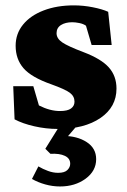

<svg xmlns="http://www.w3.org/2000/svg" viewBox="-20 -463 464 701"><path d="M191.4 7.8Q147.5 7.8 105 -2Q62.5 -11.7 33.2 -27.3L28.3 -148.4H101.6L122.1 -78.1Q162.1 -57.6 199.2 -57.6Q226.6 -57.6 239.3 -66.9Q252 -76.2 252 -91.8Q252 -111.3 235.4 -124Q218.8 -136.7 167 -155.3Q94.7 -180.7 65.9 -213.9Q37.1 -247.1 37.1 -295.9Q37.1 -339.8 64 -373Q90.8 -406.2 139.2 -424.8Q187.5 -443.4 250 -443.4Q284.2 -443.4 318.8 -436.5Q353.5 -429.7 375 -419.9L387.7 -298.8H314.5L293.9 -369.1Q284.2 -376 269.5 -378.9Q254.9 -381.8 244.1 -381.8Q218.8 -381.8 202.6 -371.6Q186.5 -361.3 186.5 -341.8Q186.5 -322.3 207.5 -308.1Q228.5 -293.9 285.2 -272.5Q349.6 -248 377.4 -216.8Q405.3 -185.5 405.3 -139.6Q405.3 -72.3 346.7 -32.2Q288.1 7.8 191.4 7.8ZM199.2 217.8Q171.9 217.8 145.5 210.4Q119.1 203.1 96.7 190.4L120.1 144.5Q136.7 154.3 155.3 161.1Q173.8 168 192.4 168Q215.8 168 226.1 157.7Q236.3 147.5 236.3 134.8Q236.3 115.2 216.8 106Q197.3 96.7 164.1 98.6L145.5 80.1L202.1 -10.7H266.6L209 56.6L210 33.2Q261.7 33.2 296.4 55.7Q331.1 78.1 331.1 118.2Q331.1 161.1 292.5 189.5Q253.9 217.8 199.2 217.8Z"/></svg>

Font: Crimson Pro Black
Style: Regular
Weight: 900
Designer: Jacques Le Bailly
Foundry: Baron von Fonthausen
Version: Version 1.003